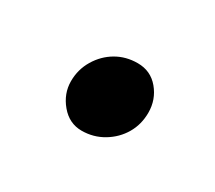

<svg xmlns="http://www.w3.org/2000/svg" viewBox="-43 -335 286 255"><g transform="rotate(30 100.5 -207.5)"><path d="M93 -150Q74 -150 61 -165.5Q48 -181 48 -200Q48 -218 57 -233Q66 -248 80.5 -256.5Q95 -265 113 -265Q133 -265 145.5 -250Q158 -235 158 -215Q158 -197 149.5 -182.5Q141 -168 126 -159Q111 -150 93 -150Z"/></g></svg>

Font: EB Garamond
Style: Italic
Weight: 400
Italic angle: -17.2°
Designer: Georg Duffner and Octavio Pardo
Foundry: Georg Duffner
Version: Version 1.001